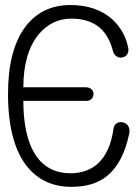

<svg xmlns="http://www.w3.org/2000/svg" viewBox="-20 -722 540 759"><path d="M258.8 -702.1Q143.6 -702.1 78.1 -613.3Q11.7 -521.5 11.7 -351.6Q11.7 -154.3 89.8 -60.5Q154.3 16.6 262.7 16.6Q351.6 16.6 404.3 -27.3Q466.8 -78.1 491.2 -195.3Q494.1 -212.9 486.3 -224.6Q479.5 -235.4 465.8 -238.3Q452.1 -241.2 442.4 -235.4Q430.7 -228.5 428.7 -212.9Q415 -116.2 363.3 -72.3Q321.3 -37.1 258.8 -37.1Q164.1 -37.1 116.2 -116.2Q72.3 -189.5 72.3 -323.2H321.3Q335 -323.2 342.8 -332Q349.6 -339.8 349.6 -350.6Q349.6 -361.3 341.8 -369.1Q333 -377 318.4 -377H72.3Q72.3 -510.7 131.8 -585Q184.6 -648.4 262.7 -648.4Q329.1 -648.4 371.1 -615.2Q410.2 -583 425.8 -522.5Q429.7 -505.9 441.4 -499Q451.2 -492.2 463.9 -495.1Q475.6 -497.1 482.4 -506.8Q489.3 -517.6 487.3 -531.2Q473.6 -600.6 422.9 -646.5Q359.4 -702.1 258.8 -702.1Z"/></svg>

Font: GulimChe
Style: Regular
Weight: 400
Monospace: yes
Version: Version 2.21